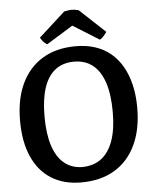

<svg xmlns="http://www.w3.org/2000/svg" viewBox="-60 -943 809 1008"><g transform="rotate(-5 344.5 -439.0)"><path d="M360 -700Q416 -700 462 -685Q508 -670 543.5 -640.5Q579 -611 603.5 -568.5Q628 -526 641 -471Q654 -416 654 -350Q654 -236 615 -154Q576 -72 503 -28.5Q430 15 327 15Q235 15 169.5 -26.5Q104 -68 69.5 -146.5Q35 -225 35 -335Q35 -450 74 -531.5Q113 -613 185.5 -656.5Q258 -700 360 -700ZM344 -620Q285 -620 245 -589Q205 -558 185 -497.5Q165 -437 165 -347Q165 -256 185 -193.5Q205 -131 244 -98.5Q283 -66 340 -65Q401 -66 441.5 -97.5Q482 -129 503 -189.5Q524 -250 524 -338Q524 -431 503.5 -493.5Q483 -556 443 -588Q403 -620 344 -620ZM392 -887 527 -761Q520 -751 511 -740.5Q502 -730 490 -723L304 -839H400L212 -723Q199 -731 192 -739Q185 -747 177 -761L316 -887Q340 -892 354 -892.5Q368 -893 392 -887Z"/></g></svg>

Font: Karma Variable Light
Style: Regular
Weight: 300
Designer: Joana Correia
Foundry: Indian Type Foundry
Version: Version 3.000